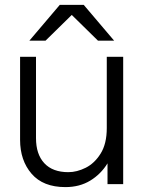

<svg xmlns="http://www.w3.org/2000/svg" viewBox="-20 -752 585 784"><path d="M259 -49Q294 -49 330 -67Q366 -85 391 -125Q416 -165 416 -229V-520H483V0H419V-85Q392 -41 348.5 -14.5Q305 12 247 12Q156 12 109 -42.5Q62 -97 62 -181V-520H127V-188Q127 -122 161 -85.5Q195 -49 259 -49ZM446 -586H380L273 -691L166 -586H100L224 -732H322Z"/></svg>

Font: Aspekta 300
Style: Regular
Weight: 300
Designer: Ivo Dolenc
Version: Version 2.000